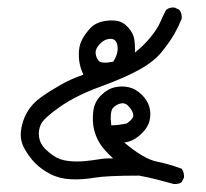

<svg xmlns="http://www.w3.org/2000/svg" viewBox="-20 -290 540 504"><path d="M436 193Q414 187 391 181Q368 175 345 171Q260 171 228 176.5Q196 182 165.5 180.5Q135 179 111.5 166.5Q88 154 73 139Q58 124 45 101.5Q32 79 35 53.5Q38 28 51 5Q64 -18 88 -35Q112 -52 140.5 -68Q169 -84 199 -94Q191 -111 188.5 -126.5Q186 -142 187.5 -158.5Q189 -175 197 -189Q205 -203 217 -216Q229 -229 248.5 -233.5Q268 -238 285.5 -235.5Q303 -233 316.5 -218Q330 -203 332.5 -186.5Q335 -170 334 -152Q357 -170 375 -192Q393 -214 401 -232.5Q409 -251 416 -264Q426 -272 439 -270L451 -264Q458 -255 457 -241Q449 -221 438 -201.5Q427 -182 406 -155.5Q385 -129 346.5 -107.5Q308 -86 243.5 -62.5Q179 -39 136.5 -9Q94 21 87 37Q80 53 82.5 69.5Q85 86 95.5 97.5Q106 109 121.5 119.5Q137 130 159 132.5Q181 135 202 133Q223 131 240.5 128Q258 125 277 126Q251 102 240.5 84Q230 66 226 46Q222 26 225 1.5Q228 -23 245.5 -40Q263 -57 281.5 -61Q300 -65 318 -61Q336 -57 351.5 -42Q367 -27 372 -9.5Q377 8 372.5 27Q368 46 348 64Q328 82 306 84Q357 127 391 134Q425 141 457 153Q464 163 463 176L457 188Q449 194 436 193ZM313 34Q330 22 330 13Q330 4 320 -8.5Q310 -21 297.5 -18.5Q285 -16 276.5 -6.5Q268 3 272 39Q290 39 313 34ZM277 -128Q291 -149 288.5 -168.5Q286 -188 270.5 -188Q255 -188 242.5 -175Q230 -162 231 -150.5Q232 -139 239 -130.5Q246 -122 277 -128Z"/></svg>

Font: NaniFont Regular
Style: Regular
Weight: 400
Designer: Nanigashitei
Version: Version 1.036